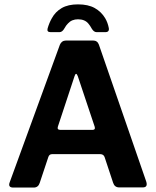

<svg xmlns="http://www.w3.org/2000/svg" viewBox="-20 -846 703 866"><path d="M407 -274.7 331 -502Q323 -523.3 316.3 -502.7L241 -274.7Q236.7 -260.7 251.3 -260.3H398.7Q411.3 -260.7 407 -274.7ZM198 -137.7 159 -20.7Q152.3 0 132 0H40.3Q14 0 24.3 -25.3L250 -644Q257.7 -662.7 277.7 -663.3H399.3Q419.3 -663.3 426 -644.7L639.7 -26.7Q647.7 -0.7 624 -0.7H517.7Q497 -0.7 490.3 -21.3L451.7 -137.7Q447 -150.3 433 -150.7H214.7Q202.3 -150.7 198 -137.7ZM331.7 -826.3Q377.7 -826.3 407.3 -809.7Q437 -793 454.3 -764Q466 -744.3 470.7 -719.7Q474 -701 455 -701H415.7Q403 -701 393.3 -717.7Q387 -729.7 378 -740.3Q362 -759 331.7 -759Q303.7 -759 286.7 -740.3Q277.7 -731.3 271.3 -719.3Q261.3 -701 248.7 -701H208.3Q190.3 -701 194.7 -717.7Q202 -743.3 214 -764Q229.7 -793 258.5 -809.7Q287.3 -826.3 331.7 -826.3Z"/></svg>

Font: Vivano Light
Style: Regular
Weight: 300
Designer: Joe Prince, Josias Burgherr
Version: Version 2.064;September 19, 2022;FontCreator 14.0.0.2877 64-